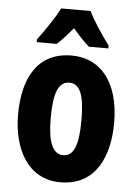

<svg xmlns="http://www.w3.org/2000/svg" viewBox="-55 -808 610 860"><g transform="rotate(5 250.5 -378.0)"><path d="M317 -766H185C167 -729 118 -656 89 -619V-606H179C197 -622 222 -649 250 -683C278 -650 302 -624 324 -606H411V-619C373 -670 339 -722 317 -766ZM466 -276C466 -458 381 -560 251 -560C97 -560 34 -439 34 -276C34 -125 100 10 249 10C410 10 466 -129 466 -276ZM181 -275C181 -386 202 -438 251 -438C300 -438 319 -385 319 -276C319 -166 300 -112 251 -112C202 -112 181 -168 181 -275Z"/></g></svg>

Font: Noto Sans Khmer UI ExtraCondensed ExtraBold
Style: Regular
Weight: 800
Width: 2
Designer: Danh Hong and the Monotype Design Team
Foundry: Monotype Imaging Inc.
Version: Version 2.002